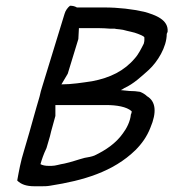

<svg xmlns="http://www.w3.org/2000/svg" viewBox="-20 -636 604 669"><path d="M128 -337C124 -324 120 -311 118 -300L116 -293C110 -274 105 -254 99 -234C87 -192 77 -154 64 -112C52 -74 46 -40 40 -7C53 6 71 13 100 13H125C134 13 144 13 155 11C270 -7 374 -37 452 -113C474 -135 492 -160 504 -191C527 -245 523 -283 492 -301C486 -307 478 -312 468 -316C457 -318 444 -319 431 -319L401 -322C405 -324 409 -326 413 -329C446 -344 472 -369 499 -393C528 -420 561 -471 561 -518L564 -525C568 -567 522 -584 482 -595C442 -604 394 -610 343 -610H248C241 -614 234 -616 224 -616C216 -610 208 -599 205 -588ZM194 -342 216 -379 253 -500 255 -538H323C337 -538 352 -537 365 -536H380L385 -535C392 -535 400 -533 409 -532C426 -527 447 -524 461 -518C468 -515 480 -511 483 -506C483 -499 484 -495 481 -484C473 -468 462 -446 450 -433C413 -389 364 -365 301 -353C267 -348 230 -342 194 -342ZM173 -270H349C387 -270 421 -264 438 -249C440 -249 438 -240 436 -237C434 -213 421 -188 408 -171C384 -137 349 -113 309 -94C299 -90 287 -88 275 -86C252 -80 228 -71 204 -66C189 -64 174 -58 159 -58H151C138 -58 128 -60 121 -64C126 -81 131 -97 142 -120L154 -161C159 -184 167 -208 173 -232Z"/></svg>

Font: SolarCharger
Style: 552
Weight: 400
Designer: Mew Too
Foundry: Cannot Into Space Fonts/KineticPlasma Fonts
Version: Version 1.100